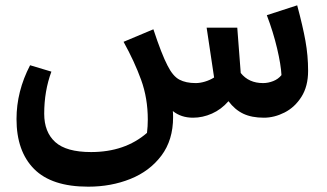

<svg xmlns="http://www.w3.org/2000/svg" viewBox="-20 -442 1229 721"><path d="M1137 -176Q1137 -118 1112 -78.5Q1087 -39 1048.5 -19.5Q1010 0 971 0Q925 0 893.5 -15Q862 -30 838 -62Q811 -31 776 -15.5Q741 0 705 0Q660 0 629 -25Q630 -18 630 -2Q630 84 586 142.5Q542 201 469.5 230Q397 259 312 259H311Q174 259 108 192.5Q42 126 42 5Q42 -99 93 -197L173 -173Q146 -100 146 -15Q146 54 187.5 91.5Q229 129 322 129Q449 129 532 57Q535 32 535 7Q535 -73 510 -142Q485 -211 444 -285L556 -332Q587 -238 609 -196Q629 -156 653.5 -143Q678 -130 715 -130Q731 -130 749.5 -135.5Q768 -141 784 -151L756 -338H871L884 -168Q914 -130 968 -130Q987 -130 1006 -137.5Q1025 -145 1037 -160Q1035 -199 1020.5 -260.5Q1006 -322 982 -385L1096 -422Q1117 -344 1127 -288.5Q1137 -233 1137 -176Z"/></svg>

Font: FiraGO Medium
Style: Italic
Weight: 500
Italic angle: -8°
Designer: bBox Type GmbH
Foundry: bBox Type GmbH
Version: Version 1.001